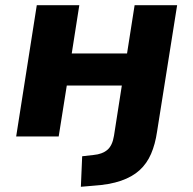

<svg xmlns="http://www.w3.org/2000/svg" viewBox="-20 -523 740 736"><path d="M290 193 295 76 339 71Q372 68 391.5 51.5Q411 35 417 -3L447 -195H236L205 0H42L121 -503H284L255 -318H467L496 -503H659L582 -18Q575 30 559 67Q543 104 515 129.5Q487 155 443.5 170Q400 185 337 189Z"/></svg>

Font: Nunito Sans 7pt ExtraBold
Style: Italic
Weight: 800
Italic angle: -9°
Designer: Vernon Adams
Foundry: Vernon Adams
Version: Version 3.101;gftools[0.9.27]